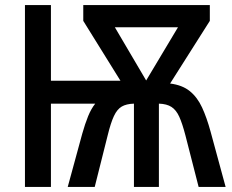

<svg xmlns="http://www.w3.org/2000/svg" viewBox="-20 -734 911 754"><path d="M804 -714V-652L648 -406Q696 -400 725.5 -376Q755 -352 773.5 -312Q792 -272 807 -217L866 0H760L708 -203Q696 -249 684 -275.5Q672 -302 653.5 -314Q635 -326 604 -327V0H506V-327Q476 -326 458 -315.5Q440 -305 427.5 -278.5Q415 -252 403 -203L352 0H246L303 -209Q314 -248 326 -277.5Q338 -307 354 -327H180V0H78V-714H180V-417H453L307 -652V-714ZM679 -627H431L554 -418Z"/></svg>

Font: Noto Sans Condensed Medium
Style: Regular
Weight: 500
Width: 3
Designer: Monotype Design Team
Foundry: Monotype Imaging Inc.
Version: Version 2.013; ttfautohint (v1.8.4.7-5d5b)